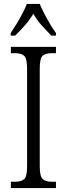

<svg xmlns="http://www.w3.org/2000/svg" viewBox="-20 -951 338 971"><path d="M35 0V-32H57Q88 -32 102.5 -45.5Q117 -59 117 -110V-603Q117 -655 102.5 -668.5Q88 -682 57 -682H35V-714H263V-682H242Q209 -682 195 -668.5Q181 -655 181 -603V-110Q181 -60 195.5 -46Q210 -32 242 -32H263V0ZM34 -784Q47 -803 63 -829Q79 -855 93 -882Q107 -909 116 -931H181Q190 -909 204 -882Q218 -855 233.5 -829Q249 -803 263 -784V-771H239Q213 -798 190 -823.5Q167 -849 149 -881Q129 -849 106.5 -823.5Q84 -798 57 -771H34Z"/></svg>

Font: Noto Serif Tamil Condensed Light
Style: Italic
Weight: 300
Width: 3
Italic angle: -12°
Designer: Indian Type Foundry, Tom Grace, and the Monotype Design Team
Foundry: Monotype Imaging Inc.
Version: Version 2.003; ttfautohint (v1.8.4.7-5d5b)